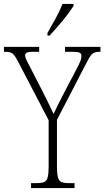

<svg xmlns="http://www.w3.org/2000/svg" viewBox="-28 -951 528 971"><path d="M129 0V-25H159Q183 -25 195.5 -30.5Q208 -36 213 -54Q218 -72 218 -109V-343L61 -644Q45 -674 33.5 -681.5Q22 -689 -2 -689H-8V-714H170V-689H140Q113 -689 106 -684Q99 -679 99 -670Q99 -661 105.5 -648Q112 -635 121 -618L183 -497Q216 -433 243 -375Q250 -391 262 -414.5Q274 -438 290 -470L367 -617Q377 -637 380.5 -648Q384 -659 384 -668Q384 -679 375.5 -684Q367 -689 341 -689H301V-714H480V-689H475Q453 -689 441.5 -681Q430 -673 413 -640L260 -345V-110Q260 -72 265 -54Q270 -36 283 -30.5Q296 -25 319 -25H349V0ZM212 -784Q234 -823 254.5 -860Q275 -897 288 -931H344V-921Q333 -904 312.5 -876.5Q292 -849 267.5 -821Q243 -793 223 -771H212Z"/></svg>

Font: Noto Serif Condensed ExtraLight
Style: Regular
Weight: 200
Width: 3
Designer: Monotype Design Team
Foundry: Monotype Imaging Inc.
Version: Version 2.013; ttfautohint (v1.8.4.7-5d5b)